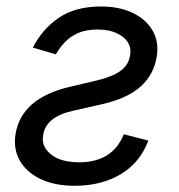

<svg xmlns="http://www.w3.org/2000/svg" viewBox="-20 -573 563 604"><path d="M83.3 -423.3 155.8 -402Q166.4 -421.2 182.9 -439.1Q199.3 -457 224.6 -468.6Q249.9 -480.1 286.8 -480.1Q336.9 -480.1 366.2 -457.2Q395.6 -434.3 389.3 -399.1Q384.4 -368.3 358.7 -349.8Q333.1 -331.3 283.4 -319.6L198.7 -299.7Q47.6 -263.8 29 -152Q21.3 -105.1 42.1 -68.2Q62.9 -31.2 107.3 -9.9Q151.8 11.4 215 11.4Q299.1 11.4 359.9 -25Q420.6 -61.4 446.7 -130.7L369.5 -150.6Q333.9 -62.5 229.5 -62.5Q170.9 -62.5 140.1 -87.5Q109.4 -112.6 115.7 -147.7Q124.2 -205.6 209.3 -224.4L303 -245.7Q381.4 -263.8 422.7 -301.1Q464 -338.4 473.1 -394.9Q480.6 -441.1 460.2 -476.6Q439.8 -512.1 397.7 -532.3Q355.5 -552.6 298 -552.6Q217.1 -552.6 165.2 -517.2Q113.4 -481.9 83.3 -423.3Z"/></svg>

Font: Inter UI
Style: Italic
Weight: 400
Italic angle: -9.39999°
Designer: Rasmus Andersson
Foundry: rsms
Version: 3.2;8d6f07862